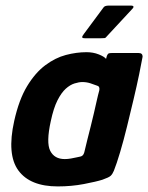

<svg xmlns="http://www.w3.org/2000/svg" viewBox="-20 -662 531 688"><path d="M187 6Q88 6 46 -51Q4 -108 31 -229Q48 -305 77 -353Q106 -401 142 -428Q178 -455 216 -465Q254 -475 290 -475Q314 -475 334 -467Q354 -459 360 -451L363 -462Q366 -469 369.5 -470.5Q373 -472 380 -472H477Q491 -472 491 -459Q487 -436 478.5 -395Q470 -354 458.5 -305.5Q447 -257 435 -208Q423 -159 410.5 -117Q398 -75 388 -50Q383 -38 376.5 -32Q370 -26 347 -18Q325 -11 280.5 -2.5Q236 6 187 6ZM212 -92Q223 -92 234 -94Q245 -96 254 -98Q263 -100 268 -101Q273 -102 276.5 -105.5Q280 -109 282 -116Q287 -138 293 -161.5Q299 -185 305 -209Q311 -233 316.5 -256.5Q322 -280 326.5 -300.5Q331 -321 336 -339Q337 -346 335 -350Q333 -354 328 -355Q318 -359 304 -363.5Q290 -368 275 -368Q263 -368 247 -363Q231 -358 215.5 -344Q200 -330 186 -302.5Q172 -275 162 -228Q145 -151 160 -121.5Q175 -92 212 -92ZM284 -525Q275 -525 274.5 -528.5Q274 -532 281 -541L350 -634Q354 -642 370 -642H450Q456 -642 458 -639Q460 -636 453 -629L363 -532Q359 -526 354.5 -525.5Q350 -525 343 -525Z"/></svg>

Font: Glory
Style: Bold Italic
Weight: 700
Italic angle: -12°
Version: Version 1.011